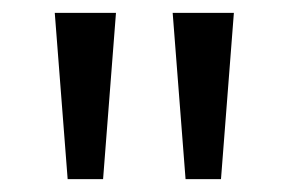

<svg xmlns="http://www.w3.org/2000/svg" viewBox="-20 -734 448 298"><path d="M160 -714 140 -456H85L65 -714ZM343 -714 323 -456H268L248 -714Z"/></svg>

Font: Noto Sans Old Persian
Style: Regular
Weight: 400
Designer: Monotype Design Team
Foundry: Monotype Imaging Inc.
Version: Version 2.001; ttfautohint (v1.8.4.7-5d5b)